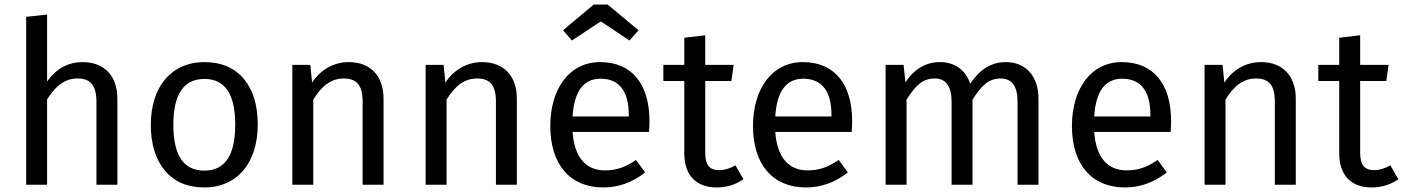

<svg xmlns="http://www.w3.org/2000/svg" viewBox="-20 -812 6167 844"><path d="M343 -539C280 -539 228 -511 187 -454V-748L95 -738V0H187V-375C224 -434 265 -467 320 -467C375 -467 404 -440 404 -365V0H496V-378C496 -478 439 -539 343 -539Z M879 -539C731 -539 643 -428 643 -263C643 -178 664 -111 705 -62C746 -13 804 12 878 12C1025 12 1113 -99 1113 -264C1113 -349 1093 -416 1052 -465C1011 -514 953 -539 879 -539ZM879 -465C969 -465 1014 -398 1014 -264C1014 -129 969 -62 878 -62C787 -62 742 -129 742 -263C742 -398 788 -465 879 -465Z M1513 -539C1446 -539 1389 -505 1352 -449L1344 -527H1265V0H1357V-374C1394 -434 1435 -467 1491 -467C1546 -467 1574 -440 1574 -365V0H1666V-378C1666 -478 1609 -539 1513 -539Z M2099 -539C2032 -539 1975 -505 1938 -449L1930 -527H1851V0H1943V-374C1980 -434 2021 -467 2077 -467C2132 -467 2160 -440 2160 -365V0H2252V-378C2252 -478 2195 -539 2099 -539Z M2621 -718 2747 -634 2787 -679 2651 -792H2590L2455 -679L2494 -634ZM2835 -279C2835 -442 2758 -539 2618 -539C2483 -539 2399 -422 2399 -258C2399 -90 2485 12 2632 12C2699 12 2760 -10 2816 -54L2776 -109C2729 -77 2690 -63 2639 -63C2559 -63 2505 -116 2497 -232H2833C2834 -248 2835 -264 2835 -279ZM2744 -300H2497C2504 -411 2545 -466 2620 -466C2703 -466 2744 -410 2744 -306Z M3213 -85C3187 -71 3164 -64 3143 -64C3098 -64 3080 -87 3080 -142V-456H3195L3205 -527H3080V-657L2988 -646V-527H2896V-456H2988V-138C2988 -41 3041 12 3130 12C3174 12 3213 0 3248 -24Z M3726 -279C3726 -442 3649 -539 3509 -539C3374 -539 3290 -422 3290 -258C3290 -90 3376 12 3523 12C3590 12 3651 -10 3707 -54L3667 -109C3620 -77 3581 -63 3530 -63C3450 -63 3396 -116 3388 -232H3724C3725 -248 3726 -264 3726 -279ZM3635 -300H3388C3395 -411 3436 -466 3511 -466C3594 -466 3635 -410 3635 -306Z M4402 -539C4334 -539 4286 -505 4245 -444C4225 -504 4177 -539 4112 -539C4050 -539 3999 -509 3960 -450L3952 -527H3873V0H3965V-374C4005 -437 4036 -467 4089 -467C4138 -467 4163 -433 4163 -365V0H4255V-374C4296 -438 4327 -467 4379 -467C4428 -467 4453 -433 4453 -365V0H4545V-378C4545 -477 4489 -539 4402 -539Z M5128 -279C5128 -442 5051 -539 4911 -539C4776 -539 4692 -422 4692 -258C4692 -90 4778 12 4925 12C4992 12 5053 -10 5109 -54L5069 -109C5022 -77 4983 -63 4932 -63C4852 -63 4798 -116 4790 -232H5126C5127 -248 5128 -264 5128 -279ZM5037 -300H4790C4797 -411 4838 -466 4913 -466C4996 -466 5037 -410 5037 -306Z M5523 -539C5456 -539 5399 -505 5362 -449L5354 -527H5275V0H5367V-374C5404 -434 5445 -467 5501 -467C5556 -467 5584 -440 5584 -365V0H5676V-378C5676 -478 5619 -539 5523 -539Z M6092 -85C6066 -71 6043 -64 6022 -64C5977 -64 5959 -87 5959 -142V-456H6074L6084 -527H5959V-657L5867 -646V-527H5775V-456H5867V-138C5867 -41 5920 12 6009 12C6053 12 6092 0 6127 -24Z"/></svg>

Font: Fira Sans
Style: Regular
Weight: 400
Designer: Carrois Corporate & Edenspiekermann AG
Foundry: Carrois Corporate GbR & Edenspiekermann AG
Version: Version 4.203